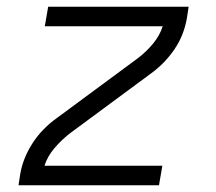

<svg xmlns="http://www.w3.org/2000/svg" viewBox="-20 -550 640 570"><path d="M35 0 40 -33Q44 -57 53.5 -80.5Q63 -104 77 -125.5Q91 -147 109 -165.5Q127 -184 148 -199L389 -377Q414 -396 434 -420Q454 -444 463 -472H113L123 -530H540L535 -497Q531 -473 522 -449.5Q513 -426 498.5 -404.5Q484 -383 466 -364.5Q448 -346 427 -331L186 -153Q162 -134 141.5 -110Q121 -86 112 -58H462L452 0Z"/></svg>

Font: Iosevka Curly Light Extended
Style: Italic
Weight: 300
Width: 7
Italic angle: -9°
Monospace: yes
Designer: Belleve Invis
Foundry: Belleve Invis
Version: Version 11.1.0; ttfautohint (v1.8.3)